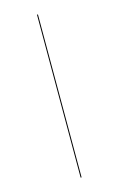

<svg xmlns="http://www.w3.org/2000/svg" viewBox="-108 -727 479 774"><g transform="rotate(-15 131.5 -340.0)"><path d="M133 0H129V-680H133Z"/></g></svg>

Font: FiraGO Four
Style: Regular
Weight: 100
Designer: bBox Type
Foundry: bBox Type GmbH
Version: Version 1.001